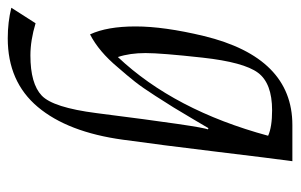

<svg xmlns="http://www.w3.org/2000/svg" viewBox="-182 -384 756 483"><g transform="rotate(90 195.5 -143.0)"><path d="M232 -450Q164 -450 137.5 -414.5Q111 -379 99.5 -275Q88 -171 88 -131.5Q88 -92 98 -62Q232 -204 296 -440Q274 -450 232 -450ZM269 -501H360Q353 -450 336 -309Q319 -168 306 -75Q287 64 223.5 139.5Q160 215 51 215Q10 215 -26 206L13 145Q56 158 94 158Q165 158 195 129.5Q225 101 239 -8Q273 -276 280 -288L277 -290Q274 -285 254 -251Q234 -217 225 -202.5Q216 -188 195.5 -156Q175 -124 160 -105Q145 -86 124 -62Q84 -14 41 8Q21 -35 21 -106.5Q21 -178 45 -278Q99 -501 269 -501Z"/></g></svg>

Font: Felipa
Style: Regular
Weight: 400
Designer: Javier Alcaraz
Foundry: Fontstage
Version: Version 1.001